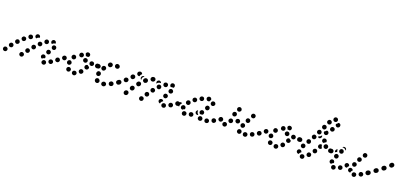

<svg xmlns="http://www.w3.org/2000/svg" viewBox="-12 -1400 4800 2275"><g transform="rotate(20 2388.0 -262.0)"><path d="M15 -11Q6 -18 -5 -15Q-16 -13 -23 -4V-3Q-29 6 -27 18Q-25 29 -15 35Q-6 41 6 39Q17 37 23 27Q30 17 27 6Q25 -5 15 -11ZM221 -15Q212 -22 200 -21Q189 -19 182 -10V-9Q175 0 177 11Q178 22 188 29Q197 36 208 34Q219 33 226 23Q233 14 232 3Q230 -9 221 -15ZM511 4Q511 -2 508 -7Q505 -11 501 -15Q497 -18 491 -20Q486 -21 481 -21H480Q469 -19 462 -10Q455 -1 456 10Q457 15 459 20Q462 25 466 28Q471 32 476 33Q481 35 487 34Q498 33 505 24Q513 15 511 4ZM586 -24Q587 -29 586 -34Q585 -40 582 -44Q578 -49 574 -52Q569 -55 564 -56Q559 -57 553 -56Q548 -55 543 -52Q538 -49 535 -44Q532 -40 531 -34Q530 -29 531 -24Q532 -18 535 -14Q542 -4 553 -2Q564 0 573 -6H574Q578 -9 581 -14Q584 -18 586 -24ZM68 -77Q59 -84 48 -83Q37 -82 30 -73L29 -72Q22 -64 23 -52Q24 -41 33 -34Q42 -26 53 -28Q64 -29 72 -37V-38Q79 -47 78 -58Q77 -69 68 -77ZM431 -41Q428 -46 427 -51Q427 -57 428 -62Q432 -73 442 -79Q452 -84 462 -81Q468 -80 472 -76Q476 -73 479 -68Q482 -63 482 -58Q483 -52 481 -47Q481 -46 480 -45Q480 -44 480 -43Q479 -43 478 -43Q468 -42 460 -37Q453 -33 447 -28Q447 -28 447 -28Q447 -28 447 -28Q442 -29 437 -33Q433 -36 431 -41ZM283 -62Q282 -68 280 -73Q277 -77 273 -81Q264 -88 252 -87Q241 -85 234 -77V-76Q227 -67 228 -56Q229 -45 238 -38Q247 -30 258 -32Q269 -33 277 -42Q280 -46 282 -52Q283 -57 283 -62ZM650 -93Q646 -97 642 -100Q637 -103 632 -104Q626 -105 621 -104Q616 -103 611 -100V-99Q602 -93 600 -82Q598 -70 604 -61Q607 -56 612 -54Q616 -51 622 -50Q627 -49 633 -50Q638 -51 642 -54H643Q652 -61 654 -72Q656 -83 650 -93ZM134 -119Q134 -124 131 -129Q129 -134 125 -138Q117 -146 106 -146Q94 -145 86 -137Q78 -128 78 -117Q79 -106 87 -98Q91 -94 96 -92Q101 -90 106 -90Q112 -90 117 -93Q122 -95 126 -99Q130 -103 132 -108Q134 -113 134 -119ZM337 -125Q336 -130 334 -135Q332 -140 328 -144Q319 -151 308 -151Q296 -150 289 -141H288Q285 -137 283 -132Q281 -127 282 -121Q282 -116 284 -111Q287 -106 291 -102Q299 -95 310 -95Q322 -96 329 -104L330 -105Q333 -109 335 -114Q337 -119 337 -125ZM480 -104Q489 -98 500 -100Q511 -102 518 -112Q524 -122 522 -133Q520 -144 510 -150Q501 -157 489 -154Q478 -152 472 -143V-142Q465 -133 468 -121Q470 -110 480 -104ZM188 -194Q181 -202 169 -203Q158 -204 149 -197V-196Q140 -189 139 -178Q138 -166 146 -158Q153 -149 164 -148Q176 -147 184 -155H185Q193 -162 194 -174Q195 -185 188 -194ZM388 -202Q384 -206 379 -208Q374 -210 368 -210Q363 -211 358 -209Q353 -207 349 -203H348Q340 -195 340 -184Q339 -172 347 -164Q351 -160 356 -158Q361 -155 366 -155Q372 -155 377 -157Q382 -159 386 -162V-163Q395 -171 395 -182Q395 -193 388 -202ZM512 -191Q513 -185 517 -181Q520 -177 525 -174Q535 -169 546 -172Q557 -175 562 -185V-186Q565 -190 565 -196Q566 -201 564 -207Q563 -212 559 -216Q556 -220 551 -223Q541 -228 530 -225Q519 -222 514 -212V-211Q511 -207 511 -201Q510 -196 512 -191ZM259 -238Q254 -248 243 -251Q232 -254 222 -248H221Q211 -243 208 -232Q205 -221 211 -211Q216 -201 227 -198Q238 -195 248 -200L249 -201Q259 -206 262 -217Q265 -228 259 -238ZM460 -228Q461 -233 460 -238Q460 -244 457 -248Q451 -258 440 -261Q429 -264 419 -258L418 -257Q414 -255 411 -250Q407 -246 406 -241Q405 -235 406 -230Q406 -224 409 -220Q415 -210 426 -207Q437 -205 447 -210V-211Q452 -213 455 -218Q459 -222 460 -228ZM284 -252Q283 -263 289 -272Q296 -282 307 -283L308 -284Q319 -285 328 -279Q338 -272 339 -261Q340 -258 340 -256Q340 -254 339 -251Q330 -250 322 -246Q312 -241 306 -233Q304 -232 303 -230Q301 -231 299 -232Q297 -233 296 -234Q291 -237 288 -242Q285 -246 284 -252ZM514 -284H515Q520 -283 525 -280Q530 -278 533 -274Q537 -270 538 -264Q540 -259 539 -254Q539 -252 539 -251Q539 -250 539 -249Q531 -249 524 -247Q514 -244 506 -237Q503 -234 500 -231Q492 -235 488 -242Q483 -250 484 -259Q485 -270 494 -277Q503 -285 514 -284Z M893 -6Q891 -11 888 -16Q885 -20 880 -23Q875 -25 870 -26Q864 -27 859 -25H858Q847 -22 841 -12Q836 -2 839 9Q840 14 843 18Q847 23 852 25Q856 28 862 29Q867 29 872 28H873Q884 25 890 15Q896 5 893 -6ZM807 3Q811 -1 813 -6Q815 -11 815 -16Q816 -22 814 -27Q812 -32 808 -36H807Q799 -45 788 -45Q777 -45 768 -37Q760 -29 760 -18Q760 -7 767 2H768Q776 11 787 11Q799 11 807 3ZM955 -63Q952 -67 946 -69Q941 -71 936 -71Q930 -71 925 -69Q920 -67 917 -63L916 -62Q908 -54 908 -43Q908 -31 917 -23Q921 -19 926 -17Q931 -15 936 -15Q942 -16 947 -18Q952 -20 956 -24V-25Q964 -33 964 -44Q964 -55 955 -63ZM655 -73Q656 -78 655 -83Q653 -89 650 -93Q644 -103 633 -105Q621 -107 612 -100H611Q607 -96 604 -92Q601 -87 600 -82Q599 -77 600 -71Q601 -66 604 -61Q608 -57 612 -54Q617 -51 622 -50Q627 -49 633 -50Q638 -51 643 -54V-55Q648 -58 651 -63Q654 -67 655 -73ZM765 -68Q776 -67 785 -74Q794 -81 796 -92V-93Q797 -104 790 -113Q783 -122 772 -124Q761 -125 752 -118Q743 -111 741 -100V-99Q740 -88 746 -79Q753 -70 765 -68ZM1006 -126Q1004 -127 1001 -128Q992 -133 985 -141Q985 -141 984 -141Q981 -142 978 -141Q974 -141 971 -139Q966 -137 962 -133Q958 -129 956 -124V-123Q952 -113 956 -102Q961 -92 971 -88Q976 -86 982 -86Q987 -86 992 -88Q997 -90 1001 -94Q1005 -98 1007 -103V-104Q1010 -109 1009 -115Q1009 -121 1006 -126ZM718 -143Q712 -152 701 -154Q689 -156 680 -149L679 -148Q670 -142 668 -131Q666 -119 673 -110Q676 -106 681 -103Q686 -100 691 -99Q696 -98 702 -99Q707 -101 711 -104H712Q721 -111 723 -122Q725 -134 718 -143ZM1108 -144Q1119 -144 1127 -152Q1135 -160 1135 -171Q1135 -182 1127 -190Q1119 -198 1108 -199H1107Q1095 -199 1087 -190Q1079 -182 1079 -171Q1079 -166 1081 -161Q1083 -155 1087 -152Q1091 -148 1096 -146Q1101 -144 1107 -144ZM1051 -172Q1052 -183 1044 -192Q1037 -200 1025 -201H1024Q1019 -201 1014 -200Q1009 -198 1004 -194Q1000 -191 998 -186Q995 -181 995 -175Q995 -170 997 -165Q998 -160 1002 -155Q1005 -151 1010 -149Q1015 -147 1021 -146H1022Q1033 -145 1042 -153Q1050 -160 1051 -172ZM782 -151Q792 -145 803 -147Q814 -150 820 -159L821 -160Q827 -170 824 -181Q822 -192 812 -198Q803 -204 792 -202Q780 -199 774 -190V-189Q768 -179 770 -168Q773 -157 782 -151ZM955 -161Q959 -164 962 -168Q966 -173 967 -178Q969 -189 963 -199Q957 -209 946 -211H945Q940 -212 934 -212Q929 -211 924 -208Q920 -205 917 -200Q913 -196 912 -190Q910 -179 916 -170Q922 -160 933 -158L934 -157Q939 -156 945 -157Q950 -158 955 -161ZM855 -209Q859 -205 864 -203Q869 -201 874 -201Q886 -201 894 -208Q902 -216 903 -228Q903 -233 901 -238Q899 -243 896 -247Q892 -252 887 -254Q882 -256 877 -257Q871 -257 866 -255Q861 -253 857 -250Q853 -246 850 -241Q848 -236 848 -231Q848 -230 848 -229Q847 -224 849 -218Q851 -213 855 -209ZM915 -259Q915 -260 916 -262Q916 -264 916 -265Q919 -276 929 -282Q939 -287 950 -284H951Q962 -281 968 -271Q973 -262 970 -251Q969 -245 966 -241Q962 -237 957 -234Q957 -233 956 -233Q955 -233 954 -232Q952 -233 951 -233H950Q941 -235 931 -234Q931 -234 930 -234Q929 -234 927 -235Q926 -236 924 -238Q924 -241 923 -245Q920 -252 915 -259Z M1263 18Q1266 14 1267 8Q1268 3 1266 -2Q1264 -13 1254 -19Q1244 -25 1233 -23L1230 -22Q1225 -21 1220 -17Q1216 -14 1213 -9Q1210 -5 1209 1Q1208 6 1210 11Q1212 23 1222 28Q1232 34 1243 32L1246 31Q1251 30 1256 26Q1260 23 1263 18ZM1176 10Q1179 6 1180 0Q1182 -5 1181 -10Q1180 -16 1177 -20Q1175 -25 1170 -28Q1170 -29 1169 -29Q1165 -33 1160 -35Q1155 -36 1149 -36Q1144 -35 1139 -33Q1134 -30 1130 -26Q1123 -18 1124 -6Q1125 5 1133 13Q1135 14 1137 16Q1146 23 1158 21Q1169 19 1176 10ZM1348 -21Q1350 -26 1349 -31Q1349 -37 1346 -42Q1341 -52 1330 -55Q1320 -59 1309 -54L1307 -52Q1302 -50 1298 -45Q1295 -41 1293 -36Q1291 -31 1292 -25Q1292 -20 1295 -15Q1300 -5 1311 -1Q1322 2 1332 -3L1335 -5Q1339 -7 1343 -11Q1347 -15 1348 -21ZM1421 -91Q1418 -95 1413 -98Q1409 -101 1403 -102Q1398 -103 1392 -102Q1387 -101 1383 -98L1380 -96Q1371 -89 1368 -78Q1366 -67 1373 -58Q1376 -53 1381 -50Q1385 -47 1391 -46Q1396 -45 1401 -46Q1407 -47 1411 -51L1414 -52Q1423 -59 1425 -70Q1427 -81 1421 -91ZM1131 -62Q1142 -59 1152 -65Q1162 -70 1165 -81L1166 -84Q1169 -95 1163 -105Q1158 -115 1147 -118Q1142 -120 1136 -119Q1131 -118 1126 -116Q1121 -113 1118 -109Q1114 -104 1113 -99L1112 -96Q1109 -85 1115 -75Q1120 -65 1131 -62ZM1148 -163Q1149 -157 1153 -153Q1156 -149 1161 -146Q1170 -140 1181 -143Q1192 -146 1198 -156L1200 -159Q1203 -163 1203 -169Q1204 -174 1203 -180Q1201 -185 1198 -189Q1195 -194 1190 -196Q1180 -202 1169 -199Q1158 -196 1152 -186L1151 -184Q1148 -179 1147 -173Q1146 -168 1148 -163ZM1080 -147Q1083 -145 1087 -144Q1090 -143 1094 -143Q1095 -142 1097 -142Q1102 -142 1107 -145Q1112 -147 1116 -151Q1120 -154 1122 -159Q1124 -165 1124 -170Q1124 -179 1119 -186Q1114 -193 1105 -196Q1102 -197 1100 -198Q1097 -199 1094 -199Q1083 -198 1075 -190Q1067 -182 1067 -171Q1067 -167 1068 -163Q1069 -158 1073 -153Q1076 -149 1080 -147ZM1210 -220Q1213 -215 1218 -212Q1222 -209 1228 -208Q1233 -206 1239 -207Q1244 -208 1249 -211Q1250 -212 1251 -213Q1261 -219 1263 -230Q1266 -241 1260 -251Q1254 -260 1243 -263Q1231 -266 1222 -260Q1220 -259 1219 -258Q1209 -251 1207 -240Q1204 -229 1210 -220ZM1293 -260Q1288 -249 1292 -239Q1295 -228 1306 -223Q1306 -222 1307 -222Q1317 -217 1328 -220Q1339 -223 1345 -233Q1347 -238 1348 -243Q1348 -249 1347 -254Q1345 -259 1342 -263Q1338 -268 1334 -270Q1332 -271 1330 -272Q1319 -277 1309 -274Q1298 -270 1293 -260Z M1731 -10Q1721 -15 1710 -13Q1699 -10 1693 0Q1687 10 1690 21Q1693 32 1703 38Q1707 41 1713 42Q1718 43 1723 41Q1729 40 1733 37Q1737 33 1740 29L1741 28Q1746 18 1744 7Q1741 -4 1731 -10ZM1540 -14Q1535 -17 1530 -18Q1525 -19 1519 -18Q1514 -17 1509 -14Q1505 -12 1502 -7L1499 -4Q1493 6 1495 17Q1497 28 1506 35Q1516 41 1527 39Q1538 37 1545 28L1547 24Q1553 15 1551 4Q1549 -8 1540 -14ZM2017 15Q2020 10 2021 5Q2022 -1 2020 -6Q2017 -17 2008 -23Q1998 -29 1987 -26H1986Q1975 -23 1969 -13Q1963 -4 1966 7Q1969 18 1979 24Q1988 30 2000 27Q2005 26 2010 23Q2014 19 2017 15ZM2094 -46Q2092 -50 2087 -54Q2083 -57 2078 -59Q2072 -60 2067 -60Q2062 -59 2057 -56H2056Q2046 -50 2043 -39Q2040 -28 2046 -18Q2048 -14 2053 -10Q2057 -7 2062 -5Q2067 -4 2073 -5Q2078 -5 2083 -8H2084Q2094 -14 2097 -25Q2100 -36 2094 -46ZM1918 -40V-41Q1919 -46 1922 -51Q1925 -55 1930 -58Q1935 -61 1940 -62Q1945 -63 1951 -62Q1958 -61 1963 -56Q1969 -51 1971 -44Q1967 -42 1964 -40Q1955 -34 1950 -25Q1945 -17 1944 -7Q1943 -7 1941 -7Q1940 -8 1939 -8Q1928 -10 1922 -20Q1916 -29 1918 -40ZM1777 -80Q1772 -83 1767 -84Q1761 -85 1756 -84Q1751 -83 1746 -80Q1742 -77 1739 -72H1738Q1732 -62 1734 -51Q1736 -40 1746 -33Q1750 -30 1756 -29Q1761 -28 1767 -29Q1772 -30 1776 -33Q1781 -36 1784 -41V-42Q1791 -51 1788 -62Q1786 -73 1777 -80ZM1590 -90Q1585 -93 1580 -94Q1575 -95 1569 -94Q1564 -93 1559 -90Q1555 -87 1552 -83L1549 -79Q1543 -70 1545 -59Q1547 -47 1557 -41Q1566 -35 1577 -37Q1588 -39 1595 -48L1597 -52Q1603 -61 1601 -72Q1599 -83 1590 -90ZM2164 -93Q2160 -97 2156 -100Q2151 -103 2146 -104Q2141 -105 2135 -104Q2130 -103 2125 -100V-99Q2115 -93 2113 -82Q2111 -70 2118 -61Q2121 -57 2125 -54Q2130 -51 2135 -50Q2141 -49 2146 -50Q2151 -51 2156 -54Q2166 -61 2168 -72Q2170 -83 2164 -93ZM1430 -74Q1431 -79 1430 -85Q1429 -90 1426 -94Q1419 -104 1408 -106Q1397 -108 1388 -101L1385 -100Q1381 -96 1378 -92Q1375 -87 1374 -82Q1373 -76 1374 -71Q1375 -66 1378 -61Q1385 -52 1396 -50Q1407 -48 1417 -54L1419 -56Q1424 -59 1426 -64Q1429 -68 1430 -74ZM1951 -125Q1946 -115 1949 -104Q1953 -93 1963 -88Q1968 -85 1973 -85Q1979 -85 1984 -86Q1989 -88 1993 -92Q1997 -95 2000 -100V-101Q2005 -111 2002 -122Q1998 -132 1988 -137Q1983 -140 1978 -140Q1972 -141 1967 -139Q1962 -137 1958 -134Q1953 -130 1951 -125ZM1827 -146Q1818 -153 1807 -152Q1796 -151 1789 -142L1788 -141Q1781 -132 1783 -121Q1784 -110 1793 -103Q1802 -96 1813 -97Q1825 -98 1832 -107V-108Q1839 -117 1838 -128Q1836 -139 1827 -146ZM1500 -131Q1500 -137 1499 -142Q1497 -147 1493 -151Q1490 -155 1485 -158Q1480 -160 1474 -160Q1469 -161 1464 -159Q1458 -157 1454 -154L1452 -152Q1444 -144 1443 -133Q1442 -122 1450 -113Q1457 -104 1469 -104Q1480 -103 1489 -111L1491 -112Q1495 -116 1497 -121Q1500 -126 1500 -131ZM1646 -161Q1637 -168 1626 -167Q1615 -166 1607 -157L1605 -154Q1597 -145 1598 -134Q1600 -123 1608 -116Q1617 -108 1628 -109Q1640 -110 1647 -119L1650 -122Q1657 -131 1656 -142Q1655 -154 1646 -161ZM2002 -162Q2007 -159 2012 -159Q2018 -158 2023 -160Q2028 -161 2032 -165Q2037 -168 2039 -173H2040Q2045 -183 2042 -194Q2038 -205 2028 -211Q2024 -213 2018 -214Q2013 -214 2008 -213Q2002 -211 1998 -208Q1994 -204 1991 -200V-199Q1986 -189 1989 -178Q1992 -167 2002 -162ZM1886 -206Q1878 -214 1866 -215Q1855 -215 1847 -207L1846 -206Q1838 -198 1838 -187Q1838 -176 1846 -168Q1854 -159 1865 -159Q1877 -159 1885 -167Q1893 -175 1893 -187Q1894 -198 1886 -206ZM1554 -215Q1550 -219 1545 -221Q1540 -222 1534 -222Q1529 -222 1524 -220Q1519 -218 1515 -214L1513 -211Q1505 -203 1506 -192Q1506 -180 1515 -173Q1523 -165 1534 -165Q1546 -166 1553 -174L1555 -176Q1563 -184 1563 -196Q1562 -207 1554 -215ZM1713 -222Q1710 -226 1705 -229Q1700 -231 1695 -232Q1689 -232 1684 -231Q1679 -229 1674 -226L1671 -223Q1663 -216 1661 -204Q1660 -193 1668 -184Q1671 -180 1676 -178Q1681 -175 1686 -174Q1692 -174 1697 -176Q1702 -177 1706 -181L1710 -183Q1718 -191 1719 -202Q1720 -213 1713 -222ZM1639 -241Q1648 -248 1659 -246Q1660 -246 1661 -246Q1662 -245 1663 -245Q1661 -244 1660 -243L1657 -240Q1650 -234 1645 -226Q1640 -217 1639 -206Q1638 -199 1640 -193Q1632 -197 1629 -205Q1625 -213 1627 -222Q1627 -223 1628 -223Q1629 -235 1639 -241ZM1957 -251Q1954 -256 1950 -259Q1945 -262 1940 -264Q1935 -265 1929 -265Q1924 -264 1919 -262V-261Q1914 -259 1910 -255Q1907 -250 1905 -245Q1904 -240 1905 -234Q1905 -229 1908 -224Q1910 -219 1915 -216Q1919 -212 1924 -211Q1929 -209 1935 -210Q1940 -211 1945 -213H1946Q1956 -219 1959 -230Q1962 -241 1957 -251ZM1819 -237Q1820 -242 1823 -247Q1826 -251 1831 -254Q1835 -257 1841 -259Q1852 -261 1861 -255Q1871 -248 1873 -237Q1873 -237 1873 -237Q1870 -237 1867 -237Q1856 -237 1847 -233Q1838 -230 1831 -223Q1826 -218 1823 -213Q1822 -216 1821 -219Q1820 -222 1819 -226Q1819 -226 1819 -226Q1818 -231 1819 -237ZM1795 -236Q1797 -240 1798 -246Q1799 -251 1797 -256Q1794 -267 1784 -273Q1774 -278 1763 -275Q1761 -274 1758 -274Q1747 -270 1742 -260Q1737 -250 1740 -239Q1744 -228 1754 -223Q1764 -218 1775 -221Q1777 -222 1778 -222Q1784 -224 1788 -227Q1792 -231 1795 -236ZM1583 -277Q1585 -278 1587 -279Q1592 -282 1597 -282Q1602 -283 1608 -281Q1613 -279 1617 -276Q1621 -272 1624 -267Q1625 -265 1625 -264Q1626 -262 1626 -260Q1626 -260 1626 -259Q1617 -253 1612 -245Q1607 -237 1605 -227Q1596 -224 1587 -228Q1578 -231 1573 -240Q1567 -250 1570 -261Q1573 -272 1583 -277ZM1985 -263Q1987 -274 1997 -280Q2006 -286 2017 -284H2018Q2023 -283 2028 -280Q2032 -277 2035 -272Q2038 -268 2039 -262Q2040 -257 2039 -252Q2038 -247 2036 -242Q2033 -238 2029 -235Q2025 -236 2021 -236Q2011 -237 2001 -234Q2000 -234 1998 -233Q1995 -235 1993 -237Q1991 -239 1989 -242Q1986 -246 1985 -252Q1984 -257 1985 -263Z M2281 10Q2283 -2 2276 -11Q2268 -19 2257 -21H2256Q2251 -21 2246 -20Q2240 -18 2236 -15Q2232 -11 2229 -6Q2227 -2 2226 4Q2225 15 2232 24Q2239 33 2250 34H2251Q2263 35 2271 28Q2280 21 2281 10ZM2477 11Q2479 6 2480 0Q2480 -5 2479 -10Q2477 -16 2473 -20Q2470 -24 2465 -26Q2465 -27 2465 -27Q2460 -29 2454 -30Q2449 -30 2444 -29Q2438 -27 2434 -24Q2430 -20 2427 -15Q2425 -10 2424 -5Q2424 0 2425 6Q2427 11 2430 15Q2434 19 2439 22Q2439 22 2440 23Q2450 28 2461 24Q2472 21 2477 11ZM2559 10Q2561 5 2562 0Q2563 -6 2561 -11Q2558 -22 2548 -27Q2538 -33 2527 -30Q2521 -28 2517 -25Q2513 -22 2510 -17Q2507 -12 2507 -7Q2506 -1 2508 4Q2511 15 2520 21Q2530 26 2541 23H2542Q2547 22 2552 18Q2556 15 2559 10ZM2360 -23Q2358 -28 2353 -32Q2349 -35 2344 -37Q2339 -39 2333 -38Q2328 -38 2323 -36L2322 -35Q2317 -33 2314 -29Q2310 -25 2308 -20Q2307 -14 2307 -9Q2307 -3 2310 1Q2312 6 2316 10Q2321 14 2326 15Q2331 17 2336 17Q2342 16 2347 14Q2358 9 2361 -2Q2365 -13 2360 -23ZM2638 -46Q2635 -51 2631 -55Q2627 -59 2622 -60Q2617 -62 2611 -62Q2606 -61 2601 -59H2600Q2590 -54 2586 -43Q2583 -32 2588 -22Q2590 -17 2594 -13Q2598 -10 2603 -8Q2609 -6 2614 -6Q2620 -7 2624 -9L2625 -10Q2635 -15 2639 -25Q2643 -36 2638 -46ZM2196 -40Q2193 -45 2192 -50Q2191 -55 2192 -61V-62Q2194 -73 2204 -79Q2213 -86 2224 -84Q2235 -82 2242 -72Q2248 -63 2246 -52V-51Q2246 -49 2245 -46Q2244 -44 2243 -42Q2241 -42 2240 -41Q2230 -39 2222 -32Q2220 -30 2218 -28Q2217 -28 2216 -29Q2215 -29 2214 -29Q2209 -30 2204 -33Q2200 -36 2196 -40ZM2376 -60Q2377 -65 2379 -70Q2382 -75 2386 -79Q2389 -81 2392 -83Q2394 -84 2397 -85Q2397 -83 2397 -80Q2396 -70 2399 -60Q2403 -50 2410 -42Q2412 -39 2416 -37Q2413 -34 2411 -31Q2403 -29 2396 -32Q2388 -34 2383 -40Q2379 -44 2378 -49Q2376 -55 2376 -60ZM2713 -72Q2714 -77 2712 -83Q2711 -88 2708 -92Q2702 -102 2690 -104Q2679 -106 2670 -99H2669Q2660 -92 2658 -81Q2656 -70 2662 -61Q2666 -56 2670 -53Q2675 -50 2680 -49Q2686 -48 2691 -49Q2696 -51 2701 -54Q2706 -57 2709 -62Q2712 -67 2713 -72ZM2190 -98Q2188 -100 2184 -102Q2180 -104 2177 -105Q2171 -106 2166 -104Q2160 -103 2156 -100H2155Q2146 -93 2144 -82Q2142 -71 2148 -61Q2152 -56 2158 -53Q2163 -50 2169 -50Q2168 -57 2170 -65V-66Q2172 -75 2177 -83Q2182 -92 2190 -98ZM2422 -88V-89Q2425 -94 2429 -97Q2433 -101 2438 -103Q2443 -105 2449 -104Q2454 -104 2459 -102Q2464 -99 2467 -95Q2471 -91 2473 -86Q2475 -81 2474 -75Q2474 -70 2472 -65L2471 -64Q2469 -60 2466 -57Q2463 -54 2459 -52Q2458 -52 2457 -52Q2447 -53 2437 -50Q2437 -50 2436 -51Q2435 -51 2434 -51Q2424 -56 2421 -67Q2417 -78 2422 -88ZM2238 -109Q2243 -106 2248 -104Q2253 -103 2258 -103Q2264 -104 2269 -106Q2274 -109 2277 -113L2278 -114Q2285 -123 2284 -134Q2282 -145 2274 -153Q2269 -156 2264 -158Q2259 -159 2253 -159Q2248 -158 2243 -155Q2238 -153 2235 -149L2234 -148Q2227 -139 2228 -128Q2229 -116 2238 -109ZM2463 -143Q2464 -137 2467 -133Q2470 -128 2475 -125Q2479 -122 2485 -121Q2490 -120 2495 -121Q2501 -122 2505 -125Q2510 -128 2513 -133V-134Q2520 -143 2517 -154Q2515 -165 2506 -172Q2496 -178 2485 -176Q2474 -174 2468 -164L2467 -163Q2464 -159 2463 -153Q2462 -148 2463 -143ZM2295 -171Q2302 -162 2313 -160Q2324 -158 2334 -165Q2343 -172 2345 -183Q2347 -194 2341 -204Q2334 -213 2323 -215Q2312 -217 2302 -210Q2292 -203 2290 -192Q2289 -181 2295 -171ZM2509 -212Q2511 -207 2514 -202Q2517 -198 2522 -195Q2531 -189 2542 -192Q2554 -195 2559 -205H2560Q2563 -210 2564 -215Q2564 -221 2563 -226Q2562 -231 2558 -236Q2555 -240 2551 -243Q2546 -246 2540 -247Q2535 -247 2530 -246Q2524 -245 2520 -242Q2516 -238 2513 -234L2512 -233Q2510 -228 2509 -223Q2508 -217 2509 -212ZM2365 -218Q2370 -207 2381 -203Q2392 -199 2402 -204H2403Q2413 -209 2417 -220Q2421 -230 2416 -241Q2412 -251 2401 -255Q2390 -259 2380 -254H2379Q2369 -249 2365 -239Q2361 -228 2365 -218ZM2475 -228 2474 -227Q2469 -227 2464 -228Q2458 -229 2454 -233Q2450 -236 2447 -241Q2444 -245 2443 -251Q2442 -262 2448 -271Q2455 -280 2466 -282H2467Q2479 -284 2488 -277Q2497 -270 2498 -259Q2499 -257 2499 -256Q2499 -254 2499 -252Q2496 -249 2493 -245Q2490 -239 2488 -233Q2485 -231 2482 -229Q2479 -228 2475 -228Z M3045 -14Q3043 -19 3040 -24Q3037 -28 3032 -31Q3027 -33 3022 -34Q3016 -35 3011 -34L3010 -33Q2999 -30 2993 -21Q2988 -11 2991 0Q2992 6 2995 10Q2999 14 3003 17Q3008 20 3013 20Q3019 21 3024 20H3025Q3036 17 3042 7Q3047 -3 3045 -14ZM2931 10Q2926 8 2922 4Q2918 1 2915 -4Q2915 -5 2915 -6Q2913 -11 2913 -16Q2913 -22 2915 -27Q2917 -32 2921 -36Q2924 -40 2929 -42Q2940 -46 2951 -42Q2961 -38 2966 -27Q2967 -25 2967 -22Q2968 -19 2968 -16Q2968 -14 2968 -13Q2967 -11 2967 -9Q2966 -3 2962 2Q2958 7 2952 9Q2947 11 2941 12Q2936 12 2931 10ZM3121 -48Q3119 -53 3115 -57Q3111 -60 3106 -62Q3101 -64 3095 -64Q3090 -64 3085 -61H3084Q3074 -56 3070 -46Q3066 -35 3071 -25Q3073 -20 3077 -16Q3081 -12 3086 -10Q3092 -8 3097 -9Q3102 -9 3107 -11L3108 -12Q3118 -16 3122 -27Q3126 -38 3121 -48ZM2775 -45Q2774 -50 2771 -54Q2767 -59 2762 -61Q2753 -67 2742 -64Q2731 -61 2725 -51H2724Q2719 -41 2722 -30Q2725 -19 2735 -13Q2739 -10 2745 -10Q2750 -9 2755 -10Q2761 -12 2765 -15Q2769 -19 2772 -23L2773 -24Q2775 -29 2776 -34Q2777 -39 2775 -45ZM3192 -93Q3189 -97 3185 -100Q3180 -103 3175 -104Q3169 -105 3164 -104Q3159 -103 3154 -99Q3144 -92 3142 -81Q3140 -70 3147 -61Q3150 -56 3155 -53Q3159 -50 3165 -49Q3170 -49 3175 -50Q3181 -51 3185 -54L3186 -55Q3195 -61 3197 -72Q3199 -84 3192 -93ZM2714 -76Q2714 -80 2713 -85Q2712 -89 2709 -93Q2703 -102 2691 -105Q2680 -107 2671 -100H2670Q2661 -93 2659 -82Q2657 -71 2663 -61Q2669 -53 2680 -50Q2690 -48 2699 -53Q2700 -56 2702 -59V-60Q2706 -68 2713 -75Q2713 -75 2714 -76ZM2944 -71Q2949 -69 2955 -69Q2960 -69 2965 -71Q2970 -73 2974 -77Q2978 -81 2980 -86H2981Q2985 -97 2981 -107Q2977 -118 2966 -123Q2961 -125 2956 -125Q2950 -125 2945 -123Q2940 -121 2936 -117Q2932 -113 2930 -108Q2925 -97 2930 -87Q2934 -76 2944 -71ZM2826 -117Q2822 -121 2818 -124Q2813 -127 2808 -128Q2802 -129 2797 -128Q2792 -126 2787 -123Q2777 -116 2775 -105Q2773 -94 2780 -84Q2787 -75 2798 -73Q2809 -71 2818 -78H2819Q2828 -85 2830 -96Q2832 -107 2826 -117ZM2882 -98Q2888 -98 2893 -100Q2898 -102 2902 -106Q2905 -109 2908 -114Q2910 -120 2910 -125Q2910 -136 2902 -144Q2894 -153 2882 -153V-152H2881Q2870 -152 2862 -144Q2854 -136 2854 -125Q2854 -119 2856 -114Q2858 -109 2862 -106Q2866 -102 2871 -100Q2876 -97 2881 -97ZM2980 -148Q2985 -145 2990 -144Q2995 -144 3001 -145Q3006 -147 3010 -150Q3015 -153 3017 -158L3018 -159Q3023 -169 3020 -180Q3017 -191 3007 -196Q3002 -199 2997 -200Q2991 -200 2986 -199Q2981 -197 2976 -194Q2972 -190 2970 -186L2969 -185Q2964 -175 2967 -164Q2970 -153 2980 -148ZM2792 -181Q2794 -175 2798 -171Q2801 -167 2806 -165Q2817 -160 2827 -164Q2838 -168 2843 -178V-179Q2846 -184 2846 -189Q2846 -195 2844 -200Q2842 -205 2839 -209Q2835 -213 2830 -216Q2825 -218 2820 -218Q2814 -218 2809 -216Q2804 -215 2800 -211Q2796 -207 2794 -202H2793Q2791 -197 2791 -191Q2790 -186 2792 -181ZM3021 -221Q3026 -218 3032 -218Q3037 -217 3042 -219Q3048 -220 3052 -224Q3056 -227 3059 -232V-233Q3064 -243 3061 -254Q3058 -265 3047 -270Q3037 -275 3027 -272Q3016 -269 3010 -258Q3005 -248 3008 -237Q3011 -226 3021 -221ZM2865 -287Q2855 -293 2844 -289Q2833 -286 2828 -276L2827 -275Q2822 -265 2826 -254Q2829 -243 2839 -238Q2849 -233 2860 -236Q2871 -240 2876 -250H2877Q2882 -260 2878 -271Q2875 -282 2865 -287Z M3436 -6Q3434 -11 3431 -16Q3428 -20 3423 -23Q3418 -25 3413 -26Q3407 -27 3402 -25H3401Q3390 -22 3384 -12Q3379 -2 3382 9Q3383 14 3386 18Q3390 23 3395 25Q3399 28 3405 29Q3410 29 3415 28H3416Q3427 25 3433 15Q3439 5 3436 -6ZM3350 3Q3354 -1 3356 -6Q3358 -11 3358 -16Q3359 -22 3357 -27Q3355 -32 3351 -36H3350Q3342 -45 3331 -45Q3320 -45 3311 -37Q3303 -29 3303 -18Q3303 -7 3310 2H3311Q3319 11 3330 11Q3342 11 3350 3ZM3498 -63Q3495 -67 3489 -69Q3484 -71 3479 -71Q3473 -71 3468 -69Q3463 -67 3460 -63L3459 -62Q3451 -54 3451 -43Q3451 -31 3460 -23Q3464 -19 3469 -17Q3474 -15 3479 -15Q3485 -16 3490 -18Q3495 -20 3499 -24V-25Q3507 -33 3507 -44Q3507 -55 3498 -63ZM3198 -73Q3199 -78 3198 -83Q3196 -89 3193 -93Q3187 -103 3176 -105Q3164 -107 3155 -100H3154Q3150 -96 3147 -92Q3144 -87 3143 -82Q3142 -77 3143 -71Q3144 -66 3147 -61Q3151 -57 3155 -54Q3160 -51 3165 -50Q3170 -49 3176 -50Q3181 -51 3186 -54V-55Q3191 -58 3194 -63Q3197 -67 3198 -73ZM3308 -68Q3319 -67 3328 -74Q3337 -81 3339 -92V-93Q3340 -104 3333 -113Q3326 -122 3315 -124Q3304 -125 3295 -118Q3286 -111 3284 -100V-99Q3283 -88 3289 -79Q3296 -70 3308 -68ZM3549 -126Q3547 -127 3544 -128Q3535 -133 3528 -141Q3528 -141 3527 -141Q3524 -142 3521 -141Q3517 -141 3514 -139Q3509 -137 3505 -133Q3501 -129 3499 -124V-123Q3495 -113 3499 -102Q3504 -92 3514 -88Q3519 -86 3525 -86Q3530 -86 3535 -88Q3540 -90 3544 -94Q3548 -98 3550 -103V-104Q3553 -109 3552 -115Q3552 -121 3549 -126ZM3261 -143Q3255 -152 3244 -154Q3232 -156 3223 -149L3222 -148Q3213 -142 3211 -131Q3209 -119 3216 -110Q3219 -106 3224 -103Q3229 -100 3234 -99Q3239 -98 3245 -99Q3250 -101 3254 -104H3255Q3264 -111 3266 -122Q3268 -134 3261 -143ZM3651 -144Q3662 -144 3670 -152Q3678 -160 3678 -171Q3678 -182 3670 -190Q3662 -198 3651 -199H3650Q3638 -199 3630 -190Q3622 -182 3622 -171Q3622 -166 3624 -161Q3626 -155 3630 -152Q3634 -148 3639 -146Q3644 -144 3650 -144ZM3594 -172Q3595 -183 3587 -192Q3580 -200 3568 -201H3567Q3562 -201 3557 -200Q3552 -198 3547 -194Q3543 -191 3541 -186Q3538 -181 3538 -175Q3538 -170 3540 -165Q3541 -160 3545 -155Q3548 -151 3553 -149Q3558 -147 3564 -146H3565Q3576 -145 3585 -153Q3593 -160 3594 -172ZM3325 -151Q3335 -145 3346 -147Q3357 -150 3363 -159L3364 -160Q3370 -170 3367 -181Q3365 -192 3355 -198Q3346 -204 3335 -202Q3323 -199 3317 -190V-189Q3311 -179 3313 -168Q3316 -157 3325 -151ZM3498 -161Q3502 -164 3505 -168Q3509 -173 3510 -178Q3512 -189 3506 -199Q3500 -209 3489 -211H3488Q3483 -212 3477 -212Q3472 -211 3467 -208Q3463 -205 3460 -200Q3456 -196 3455 -190Q3453 -179 3459 -170Q3465 -160 3476 -158L3477 -157Q3482 -156 3488 -157Q3493 -158 3498 -161ZM3398 -209Q3402 -205 3407 -203Q3412 -201 3417 -201Q3429 -201 3437 -208Q3445 -216 3446 -228Q3446 -233 3444 -238Q3442 -243 3439 -247Q3435 -252 3430 -254Q3425 -256 3420 -257Q3414 -257 3409 -255Q3404 -253 3400 -250Q3396 -246 3393 -241Q3391 -236 3391 -231Q3391 -230 3391 -229Q3390 -224 3392 -218Q3394 -213 3398 -209ZM3458 -259Q3458 -260 3459 -262Q3459 -264 3459 -265Q3462 -276 3472 -282Q3482 -287 3493 -284H3494Q3505 -281 3511 -271Q3516 -262 3513 -251Q3512 -245 3509 -241Q3505 -237 3500 -234Q3500 -233 3499 -233Q3498 -233 3497 -232Q3495 -233 3494 -233H3493Q3484 -235 3474 -234Q3474 -234 3473 -234Q3472 -234 3470 -235Q3469 -236 3467 -238Q3467 -241 3466 -245Q3463 -252 3458 -259Z M3768 -1Q3766 -6 3763 -10Q3759 -14 3754 -17Q3749 -19 3744 -20Q3738 -20 3733 -18H3732Q3722 -15 3716 -5Q3711 5 3715 16Q3718 27 3728 32Q3738 38 3749 34H3750Q3761 31 3766 20Q3771 10 3768 -1ZM3669 -15Q3665 -18 3663 -23Q3661 -28 3661 -34V-35Q3661 -46 3669 -54Q3677 -62 3688 -62Q3699 -62 3707 -55Q3715 -47 3716 -35Q3712 -33 3709 -31Q3701 -24 3696 -15Q3694 -11 3693 -7Q3692 -7 3691 -7Q3690 -7 3688 -7Q3683 -7 3678 -9Q3673 -11 3669 -15ZM3837 -40Q3837 -45 3835 -51Q3833 -56 3829 -59Q3821 -67 3809 -67Q3798 -67 3790 -59V-58Q3786 -54 3784 -49Q3782 -44 3782 -39Q3782 -33 3784 -28Q3786 -23 3790 -19Q3798 -11 3810 -12Q3821 -12 3829 -20H3830Q3833 -24 3835 -29Q3837 -35 3837 -40ZM3889 -110Q3888 -116 3885 -120Q3882 -125 3878 -128Q3873 -131 3868 -132Q3862 -133 3857 -132Q3852 -131 3847 -128Q3842 -125 3839 -121V-120Q3836 -116 3835 -110Q3834 -105 3835 -100Q3836 -94 3839 -90Q3842 -85 3846 -82Q3856 -75 3867 -78Q3878 -80 3884 -89L3885 -90Q3888 -94 3889 -100Q3890 -105 3889 -110ZM3698 -90Q3708 -85 3719 -88Q3729 -92 3735 -102V-103Q3740 -113 3736 -124Q3733 -135 3722 -140Q3712 -145 3701 -141Q3691 -138 3686 -127H3685Q3680 -117 3684 -106Q3687 -95 3698 -90ZM3629 -147Q3632 -145 3635 -144Q3637 -144 3639 -144Q3644 -143 3649 -144Q3655 -145 3659 -149Q3663 -152 3666 -157Q3669 -161 3670 -167Q3671 -177 3666 -186Q3660 -195 3650 -197Q3648 -198 3646 -198Q3644 -198 3642 -199Q3631 -198 3623 -190Q3615 -182 3615 -171Q3615 -164 3618 -158Q3620 -154 3623 -151Q3626 -148 3629 -147ZM4071 -171Q4071 -177 4069 -182Q4067 -187 4063 -191Q4059 -194 4054 -196Q4049 -199 4043 -198Q4031 -198 4023 -190Q4015 -182 4015 -171Q4015 -165 4018 -160Q4020 -155 4024 -151Q4027 -148 4032 -146Q4038 -143 4043 -143H4044Q4055 -144 4063 -152Q4071 -160 4071 -171ZM3914 -151Q3908 -149 3903 -149Q3897 -150 3893 -152Q3882 -157 3878 -168Q3875 -178 3880 -189Q3885 -199 3895 -203Q3906 -207 3916 -203Q3916 -199 3916 -196Q3917 -186 3921 -177Q3924 -170 3929 -165Q3927 -160 3923 -156Q3919 -153 3914 -151ZM3728 -179Q3729 -174 3732 -170Q3735 -165 3740 -162Q3749 -156 3761 -159Q3772 -161 3778 -171V-172Q3784 -181 3781 -192Q3779 -204 3769 -210Q3760 -216 3749 -213Q3737 -211 3731 -201V-200Q3728 -196 3727 -190Q3726 -185 3728 -179ZM3987 -180Q3991 -185 3992 -190Q3994 -195 3994 -200Q3994 -206 3991 -211Q3989 -216 3985 -219L3984 -220Q3976 -227 3964 -227Q3953 -226 3945 -217Q3942 -213 3940 -208Q3938 -203 3938 -198Q3939 -192 3941 -187Q3943 -182 3948 -179V-178Q3957 -171 3968 -171Q3979 -172 3987 -180ZM3899 -256V-257Q3899 -269 3906 -277Q3914 -285 3926 -285Q3937 -286 3945 -278Q3954 -270 3954 -258Q3954 -255 3953 -252Q3953 -250 3952 -247Q3948 -246 3943 -244Q3935 -239 3928 -232Q3927 -231 3926 -230Q3915 -230 3907 -238Q3899 -245 3899 -256ZM3783 -234Q3793 -229 3804 -232Q3815 -236 3820 -246H3821Q3823 -251 3824 -257Q3824 -262 3823 -267Q3821 -272 3818 -277Q3814 -281 3809 -283Q3804 -286 3799 -287Q3794 -287 3788 -286Q3783 -284 3779 -280Q3775 -277 3772 -272Q3766 -261 3770 -251Q3773 -240 3783 -234ZM3878 -309Q3880 -306 3882 -302Q3883 -298 3883 -294Q3883 -288 3881 -283Q3879 -278 3875 -274Q3869 -268 3861 -266Q3853 -264 3846 -267Q3845 -271 3844 -274Q3843 -279 3840 -284Q3845 -284 3850 -286Q3860 -289 3868 -296Q3874 -302 3878 -309ZM3808 -324Q3810 -319 3814 -315Q3817 -311 3822 -309Q3832 -304 3843 -307Q3854 -311 3859 -321V-322Q3862 -327 3862 -332Q3862 -338 3860 -343Q3859 -348 3855 -352Q3851 -356 3847 -359Q3836 -364 3826 -360Q3815 -356 3810 -346L3809 -345Q3807 -341 3807 -335Q3806 -330 3808 -324ZM3932 -375Q3928 -378 3923 -380Q3918 -382 3912 -382Q3912 -382 3912 -382Q3912 -382 3912 -382Q3909 -377 3905 -373Q3897 -366 3888 -362Q3887 -362 3887 -362Q3886 -360 3886 -357Q3885 -355 3885 -353Q3886 -347 3888 -342Q3890 -337 3894 -334Q3898 -330 3903 -328Q3909 -326 3914 -326Q3920 -327 3925 -329Q3929 -331 3933 -335L3934 -336Q3941 -344 3941 -356Q3940 -367 3932 -375ZM3844 -400Q3846 -395 3850 -391Q3854 -387 3859 -384Q3869 -379 3880 -383Q3890 -387 3895 -398H3896Q3900 -409 3896 -419Q3892 -430 3882 -435Q3877 -437 3872 -437Q3866 -438 3861 -436Q3856 -434 3852 -430Q3848 -426 3846 -421H3845Q3843 -416 3843 -410Q3843 -405 3844 -400ZM3986 -439Q3977 -446 3966 -445Q3954 -444 3947 -435V-434Q3940 -426 3941 -414Q3942 -403 3951 -396Q3960 -389 3971 -390Q3982 -391 3989 -400H3990Q3997 -409 3996 -421Q3995 -432 3986 -439ZM3893 -461Q3903 -455 3914 -458Q3925 -461 3931 -471Q3937 -481 3934 -492Q3931 -503 3921 -509Q3911 -515 3900 -512Q3889 -509 3884 -499L3883 -498Q3877 -489 3880 -478Q3883 -467 3893 -461ZM4040 -500Q4037 -505 4033 -508Q4029 -512 4024 -513Q4020 -514 4017 -515Q4014 -515 4011 -514Q4009 -510 4005 -507Q3999 -499 3990 -494Q3989 -494 3988 -493Q3987 -488 3987 -483Q3988 -479 3990 -474Q3993 -469 3997 -466Q4001 -462 4006 -460Q4011 -459 4017 -459Q4022 -460 4027 -462Q4032 -465 4036 -469Q4039 -473 4041 -478V-479Q4043 -484 4042 -489Q4042 -495 4040 -500ZM3945 -556Q3942 -552 3940 -547Q3938 -541 3939 -536Q3940 -524 3949 -517Q3957 -510 3969 -511Q3975 -512 3980 -514Q3985 -517 3988 -521Q3992 -525 3993 -530Q3995 -536 3994 -541Q3993 -552 3984 -560Q3976 -567 3964 -566Q3958 -565 3953 -563Q3948 -560 3945 -556Z M4161 5Q4162 -1 4160 -6Q4159 -11 4155 -16Q4152 -20 4147 -23Q4142 -25 4137 -26Q4131 -27 4126 -25Q4121 -24 4116 -20Q4112 -17 4109 -12Q4107 -8 4106 -2Q4105 9 4112 18Q4119 27 4130 29Q4142 30 4150 23Q4159 16 4161 5ZM4415 14Q4418 9 4419 4Q4420 -2 4419 -7Q4416 -18 4407 -24Q4397 -30 4386 -27H4385Q4374 -25 4368 -15Q4362 -5 4365 6Q4368 17 4377 23Q4387 29 4398 26Q4404 25 4408 22Q4413 19 4415 14ZM4226 0Q4231 -3 4234 -8Q4237 -12 4238 -17Q4239 -23 4238 -28Q4237 -34 4234 -38Q4228 -48 4217 -50Q4206 -52 4196 -46Q4191 -43 4188 -38Q4185 -34 4184 -28Q4183 -23 4184 -17Q4185 -12 4188 -8Q4194 2 4206 4Q4217 6 4226 0ZM4481 -8 4482 -9Q4492 -14 4495 -25Q4498 -36 4493 -46Q4490 -51 4486 -54Q4481 -58 4476 -59Q4471 -61 4465 -60Q4460 -59 4455 -57Q4450 -54 4447 -50Q4443 -45 4442 -40Q4440 -35 4441 -30Q4441 -24 4444 -19Q4450 -9 4461 -6Q4471 -3 4481 -8ZM4314 -17Q4310 -21 4308 -26Q4306 -31 4307 -36V-37Q4307 -48 4315 -56Q4323 -64 4335 -63Q4340 -63 4345 -61Q4350 -59 4354 -55Q4357 -52 4359 -48Q4361 -44 4361 -40Q4354 -35 4349 -27Q4344 -19 4343 -9Q4340 -9 4338 -8Q4336 -8 4333 -8Q4328 -8 4323 -11Q4318 -13 4314 -17ZM4067 -61Q4070 -73 4079 -79Q4089 -85 4100 -83Q4111 -81 4117 -71Q4123 -62 4121 -51V-50Q4121 -49 4121 -49Q4121 -48 4120 -47Q4111 -44 4103 -38Q4097 -34 4093 -28Q4092 -28 4091 -28Q4090 -28 4089 -29Q4078 -31 4071 -40Q4065 -50 4067 -61ZM4256 -56Q4248 -64 4248 -76Q4248 -87 4257 -95Q4261 -99 4266 -101Q4271 -103 4277 -103Q4282 -103 4287 -100Q4292 -98 4296 -94Q4299 -90 4301 -85Q4303 -81 4303 -75Q4301 -74 4300 -72Q4292 -65 4288 -56Q4287 -53 4286 -50Q4283 -48 4280 -48Q4278 -47 4275 -48Q4269 -48 4264 -50Q4259 -52 4256 -56ZM4555 -54Q4564 -61 4566 -72Q4568 -83 4561 -93Q4555 -102 4544 -104Q4532 -106 4523 -99Q4514 -93 4512 -82Q4510 -70 4516 -61Q4519 -56 4524 -54Q4528 -51 4534 -50Q4539 -49 4545 -50Q4550 -51 4554 -54ZM4345 -90Q4350 -88 4356 -88Q4361 -88 4366 -90Q4371 -92 4375 -96Q4379 -100 4381 -105Q4386 -116 4382 -126Q4377 -137 4367 -141Q4356 -145 4346 -141Q4335 -137 4331 -126Q4326 -115 4331 -105Q4335 -94 4345 -90ZM4110 -109Q4115 -107 4121 -106Q4126 -106 4132 -108Q4137 -110 4141 -114Q4145 -118 4147 -123Q4149 -128 4149 -133Q4150 -139 4148 -144Q4146 -149 4142 -153Q4138 -157 4133 -159Q4128 -162 4123 -162Q4117 -162 4112 -160Q4107 -158 4103 -154Q4099 -150 4097 -146V-145Q4092 -135 4096 -124Q4100 -114 4110 -109ZM4061 -170Q4061 -175 4059 -180Q4057 -185 4054 -190Q4050 -194 4045 -196Q4040 -198 4035 -198H4034Q4023 -199 4014 -191Q4006 -184 4006 -172Q4005 -167 4007 -162Q4009 -156 4013 -152Q4016 -148 4021 -146Q4026 -144 4032 -144Q4043 -143 4052 -151Q4060 -158 4061 -170ZM4366 -183Q4368 -177 4371 -173Q4374 -169 4379 -166Q4389 -161 4400 -164Q4411 -167 4416 -177H4417Q4419 -182 4420 -187Q4421 -193 4419 -198Q4418 -203 4414 -208Q4411 -212 4406 -214Q4396 -220 4385 -217Q4374 -214 4369 -204L4368 -203Q4366 -199 4365 -193Q4364 -188 4366 -183ZM4087 -196Q4088 -202 4092 -206Q4095 -210 4100 -213H4101Q4103 -214 4105 -215Q4107 -215 4109 -216Q4109 -215 4109 -214Q4108 -204 4111 -194Q4113 -189 4115 -184Q4110 -183 4104 -181Q4097 -178 4090 -173Q4090 -174 4090 -174Q4089 -175 4089 -175Q4086 -180 4086 -186Q4085 -191 4087 -196ZM4146 -184Q4156 -179 4167 -182Q4178 -185 4183 -195Q4189 -206 4185 -216Q4182 -227 4172 -233Q4167 -235 4162 -236Q4157 -237 4151 -235Q4146 -233 4142 -230Q4138 -227 4135 -222V-221Q4129 -211 4133 -201Q4136 -190 4146 -184ZM4422 -237Q4427 -234 4432 -233Q4437 -232 4443 -233Q4448 -234 4453 -236Q4457 -239 4461 -244Q4467 -253 4465 -265Q4463 -276 4454 -282Q4445 -289 4433 -287Q4422 -285 4416 -276V-275Q4409 -266 4411 -255Q4413 -244 4422 -237ZM4154 -260Q4161 -269 4173 -270Q4184 -271 4193 -264Q4200 -259 4202 -251Q4205 -243 4202 -234Q4200 -238 4197 -241Q4191 -248 4183 -253Q4175 -257 4165 -258Q4159 -259 4153 -258Q4153 -259 4154 -259Q4154 -259 4154 -260Z M4568 -96Q4565 -101 4560 -104Q4555 -106 4550 -107Q4545 -108 4539 -107Q4534 -106 4530 -103L4523 -98Q4519 -95 4516 -90Q4513 -86 4512 -80Q4511 -75 4512 -70Q4513 -64 4517 -60Q4523 -50 4534 -49Q4546 -47 4555 -53L4561 -58Q4571 -64 4573 -76Q4574 -87 4568 -96ZM4653 -133Q4653 -139 4652 -144Q4651 -149 4648 -154Q4641 -163 4630 -165Q4618 -166 4609 -160L4603 -155Q4594 -148 4592 -137Q4590 -126 4597 -117Q4603 -107 4615 -106Q4626 -104 4635 -111L4642 -115Q4646 -119 4649 -123Q4652 -128 4653 -133ZM4725 -214Q4718 -223 4707 -224Q4695 -226 4687 -219L4680 -214Q4671 -207 4670 -195Q4669 -184 4676 -175Q4683 -166 4694 -165Q4706 -163 4715 -171L4721 -175Q4730 -183 4731 -194Q4732 -205 4725 -214ZM4797 -281Q4789 -289 4778 -289Q4766 -289 4758 -281Q4756 -278 4753 -276Q4745 -268 4745 -257Q4744 -245 4752 -237Q4760 -229 4772 -229Q4783 -228 4791 -236Q4794 -239 4797 -242Q4805 -250 4805 -262Q4805 -273 4797 -281Z"/></g></svg>

Font: FRB American Cursive Guidelines Dotted Ultra
Style: Bold Italic
Weight: 1000
Italic angle: -25°
Version: Version 2.0;Modular Font Editor K font №1